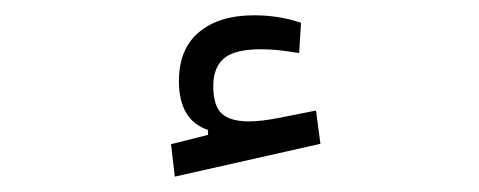

<svg xmlns="http://www.w3.org/2000/svg" viewBox="-20 -791 626 251"><path d="M208.5 -560.1 203.6 -602.5 252 -614.7V-621.1Q213.9 -633.8 213.9 -685.1Q213.9 -727.1 240.2 -749Q266.6 -771 312 -771Q345.2 -771 373.5 -761.2L371.1 -721.7Q358.9 -723.6 346.7 -725.1Q334.5 -726.6 321.3 -726.6Q286.6 -726.6 272.7 -714.6Q258.8 -702.6 258.8 -678.7Q258.8 -652.8 269.8 -642.6Q280.8 -632.3 305.7 -632.3Q321.8 -632.3 346.2 -637.2Q370.6 -642.1 393.1 -646.5L398.9 -603Z"/></svg>

Font: CaskaydiaMono NF Light
Style: Regular
Weight: 300
Designer: Aaron Bell
Foundry: Saja Typeworks
Version: Version 2111.001; ttfautohint (v1.8.4);Nerd Fonts 3.1.1